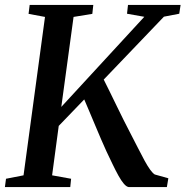

<svg xmlns="http://www.w3.org/2000/svg" viewBox="-27 -763 756 783"><path d="M-7 0 -2.5 -34 69 -48 156.5 -694 89.5 -706.5 94 -743H353.5L349.5 -706.5L273 -694L223 -327L561.5 -694.5L491 -707L495 -743H709.5L704 -707L641.5 -695L396 -438.5Q406.5 -418 420 -390.2Q433.5 -362.5 448 -332.8Q462.5 -303 476.5 -274.8Q490.5 -246.5 502 -225Q521 -188.5 536 -158.8Q551 -129 563.2 -106.8Q575.5 -84.5 585.5 -70.8Q595.5 -57 604 -51.5L659.5 -36L653.5 0H498.5Q489 -1 478.2 -13.5Q467.5 -26 456 -46.8Q444.5 -67.5 432.2 -93.2Q420 -119 407 -146Q397 -168 385.2 -195.2Q373.5 -222.5 361.2 -251.8Q349 -281 337.5 -308.2Q326 -335.5 316.5 -357.5L212.5 -249.5L185.5 -48L263 -34L259.5 0Z"/></svg>

Font: Merriweather 60pt Medium
Style: Italic
Weight: 500
Italic angle: -7.8°
Version: Version 2.101